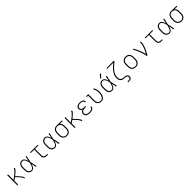

<svg xmlns="http://www.w3.org/2000/svg" viewBox="947 -3832 7106 7106"><g transform="rotate(-45 4500.0 -279.5)"><path d="M102 0V-530H145V-246Q157 -254 169.5 -262.5Q182 -271 194.5 -280Q207 -289 219 -297.5Q231 -306 243 -315Q255 -324 267 -333.5Q279 -343 291 -352Q303 -361 314.5 -371Q326 -381 337 -390.5Q348 -400 359 -410.5Q370 -421 381 -431.5Q392 -442 402 -453Q412 -464 421 -476Q430 -488 438 -501.5Q446 -515 446 -530H498Q498 -514 489.5 -499.5Q481 -485 471.5 -472Q462 -459 451.5 -447Q441 -435 429.5 -423.5Q418 -412 406.5 -401Q395 -390 383 -379Q371 -368 358.5 -357.5Q346 -347 333.5 -337Q321 -327 308.5 -317Q296 -307 283 -297Q297 -284 310.5 -270.5Q324 -257 337 -243.5Q350 -230 363 -216.5Q376 -203 388.5 -189Q401 -175 413.5 -161Q426 -147 437.5 -132Q449 -117 460 -101.5Q471 -86 480.5 -70Q490 -54 498 -36.5Q506 -19 506 0H463Q463 -18 455.5 -34Q448 -50 439 -65Q430 -80 419.5 -94Q409 -108 398 -122Q387 -136 375.5 -149Q364 -162 352 -175Q340 -188 328 -200.5Q316 -213 303.5 -225Q291 -237 278 -249.5Q265 -262 253 -274Q226 -254 199 -235.5Q172 -217 145 -199V0Z M868 8Q841 8 814.5 1.5Q788 -5 766 -20Q744 -35 728 -57Q712 -79 702.5 -104.5Q693 -130 689.5 -156.5Q686 -183 686 -210V-320Q686 -347 689.5 -373.5Q693 -400 702.5 -425.5Q712 -451 728 -473Q744 -495 766 -510Q788 -525 814.5 -531.5Q841 -538 868 -538Q891 -538 912.5 -529.5Q934 -521 951 -506Q968 -491 980.5 -472Q993 -453 1003 -432.5Q1013 -412 1020.5 -390.5Q1028 -369 1035 -347Q1044 -393 1052 -438.5Q1060 -484 1069 -530H1112Q1098 -465 1084.5 -399Q1071 -333 1056 -268Q1072 -202 1085.5 -134.5Q1099 -67 1114 0H1071Q1062 -47 1053.5 -94.5Q1045 -142 1036 -189Q1029 -167 1021.5 -145Q1014 -123 1004 -102Q994 -81 981.5 -61Q969 -41 952 -25.5Q935 -10 913.5 -1Q892 8 868 8ZM868 -30Q894 -30 916 -44Q938 -58 952.5 -79Q967 -100 976.5 -123.5Q986 -147 994 -171Q1002 -195 1008 -219.5Q1014 -244 1019 -268Q1014 -293 1008 -317Q1002 -341 994 -364.5Q986 -388 976 -410.5Q966 -433 951.5 -453Q937 -473 915 -486.5Q893 -500 868 -500Q847 -500 826 -494Q805 -488 788 -475Q771 -462 759 -443.5Q747 -425 740.5 -404.5Q734 -384 731.5 -362.5Q729 -341 729 -320V-210Q729 -189 731.5 -167.5Q734 -146 740.5 -125.5Q747 -105 759 -86.5Q771 -68 788 -55Q805 -42 826 -36Q847 -30 868 -30Z M1633 0Q1613 0 1592 -3.5Q1571 -7 1552.5 -16Q1534 -25 1519 -40Q1504 -55 1495 -74Q1486 -93 1482.5 -113.5Q1479 -134 1479 -155V-492H1302V-530H1698V-492H1521V-155Q1521 -132 1527.5 -109Q1534 -86 1549.5 -69.5Q1565 -53 1587.5 -45.5Q1610 -38 1633 -38H1711V0Z M2068 8Q2041 8 2014.5 1.5Q1988 -5 1966 -20Q1944 -35 1928 -57Q1912 -79 1902.5 -104.5Q1893 -130 1889.5 -156.5Q1886 -183 1886 -210V-320Q1886 -347 1889.5 -373.5Q1893 -400 1902.5 -425.5Q1912 -451 1928 -473Q1944 -495 1966 -510Q1988 -525 2014.5 -531.5Q2041 -538 2068 -538Q2091 -538 2112.5 -529.5Q2134 -521 2151 -506Q2168 -491 2180.5 -472Q2193 -453 2203 -432.5Q2213 -412 2220.5 -390.5Q2228 -369 2235 -347Q2244 -393 2252 -438.5Q2260 -484 2269 -530H2312Q2298 -465 2284.5 -399Q2271 -333 2256 -268Q2272 -202 2285.5 -134.5Q2299 -67 2314 0H2271Q2262 -47 2253.5 -94.5Q2245 -142 2236 -189Q2229 -167 2221.5 -145Q2214 -123 2204 -102Q2194 -81 2181.5 -61Q2169 -41 2152 -25.5Q2135 -10 2113.5 -1Q2092 8 2068 8ZM2068 -30Q2094 -30 2116 -44Q2138 -58 2152.5 -79Q2167 -100 2176.5 -123.5Q2186 -147 2194 -171Q2202 -195 2208 -219.5Q2214 -244 2219 -268Q2214 -293 2208 -317Q2202 -341 2194 -364.5Q2186 -388 2176 -410.5Q2166 -433 2151.5 -453Q2137 -473 2115 -486.5Q2093 -500 2068 -500Q2047 -500 2026 -494Q2005 -488 1988 -475Q1971 -462 1959 -443.5Q1947 -425 1940.5 -404.5Q1934 -384 1931.5 -362.5Q1929 -341 1929 -320V-210Q1929 -189 1931.5 -167.5Q1934 -146 1940.5 -125.5Q1947 -105 1959 -86.5Q1971 -68 1988 -55Q2005 -42 2026 -36Q2047 -30 2068 -30Z M2699 8Q2671 8 2643 2.5Q2615 -3 2590 -17Q2565 -31 2546 -52.5Q2527 -74 2515 -99.5Q2503 -125 2498.5 -153.5Q2494 -182 2494 -210V-320Q2494 -347 2498 -374Q2502 -401 2513 -426.5Q2524 -452 2541.5 -473Q2559 -494 2582.5 -508.5Q2606 -523 2632.5 -530.5Q2659 -538 2686 -538Q2689 -538 2692.5 -538Q2696 -538 2700 -538L2970 -530V-492L2820 -496Q2840 -482 2855.5 -462Q2871 -442 2881 -418.5Q2891 -395 2894.5 -370Q2898 -345 2898 -320V-210Q2898 -182 2893.5 -154Q2889 -126 2878 -100.5Q2867 -75 2849 -53.5Q2831 -32 2807 -17.5Q2783 -3 2755 2.5Q2727 8 2699 8ZM2699 -30Q2722 -30 2744 -35Q2766 -40 2785 -52Q2804 -64 2818 -82.5Q2832 -101 2840.5 -122Q2849 -143 2852 -165Q2855 -187 2855 -210V-320Q2855 -341 2852.5 -362.5Q2850 -384 2842.5 -404Q2835 -424 2822.5 -442Q2810 -460 2793 -472.5Q2776 -485 2755.5 -491.5Q2735 -498 2713 -499L2700 -500Q2697 -500 2694.5 -500Q2692 -500 2689 -500Q2667 -500 2645.5 -493.5Q2624 -487 2605.5 -475Q2587 -463 2573.5 -445Q2560 -427 2551.5 -406.5Q2543 -386 2540 -364Q2537 -342 2537 -320V-210Q2537 -187 2540.5 -164Q2544 -141 2552.5 -120Q2561 -99 2576 -81.5Q2591 -64 2611 -52Q2631 -40 2653.5 -35Q2676 -30 2699 -30Z M3102 0V-530H3145V-246Q3157 -254 3169.5 -262.5Q3182 -271 3194.5 -280Q3207 -289 3219 -297.5Q3231 -306 3243 -315Q3255 -324 3267 -333.5Q3279 -343 3291 -352Q3303 -361 3314.5 -371Q3326 -381 3337 -390.5Q3348 -400 3359 -410.5Q3370 -421 3381 -431.5Q3392 -442 3402 -453Q3412 -464 3421 -476Q3430 -488 3438 -501.5Q3446 -515 3446 -530H3498Q3498 -514 3489.5 -499.5Q3481 -485 3471.5 -472Q3462 -459 3451.5 -447Q3441 -435 3429.5 -423.5Q3418 -412 3406.5 -401Q3395 -390 3383 -379Q3371 -368 3358.5 -357.5Q3346 -347 3333.5 -337Q3321 -327 3308.5 -317Q3296 -307 3283 -297Q3297 -284 3310.5 -270.5Q3324 -257 3337 -243.5Q3350 -230 3363 -216.5Q3376 -203 3388.5 -189Q3401 -175 3413.5 -161Q3426 -147 3437.5 -132Q3449 -117 3460 -101.5Q3471 -86 3480.5 -70Q3490 -54 3498 -36.5Q3506 -19 3506 0H3463Q3463 -18 3455.5 -34Q3448 -50 3439 -65Q3430 -80 3419.5 -94Q3409 -108 3398 -122Q3387 -136 3375.5 -149Q3364 -162 3352 -175Q3340 -188 3328 -200.5Q3316 -213 3303.5 -225Q3291 -237 3278 -249.5Q3265 -262 3253 -274Q3226 -254 3199 -235.5Q3172 -217 3145 -199V0Z M3897 8Q3873 8 3848.5 5.5Q3824 3 3801 -4Q3778 -11 3756.5 -22.5Q3735 -34 3718.5 -52.5Q3702 -71 3694 -94.5Q3686 -118 3686 -142Q3686 -166 3693.5 -189Q3701 -212 3717.5 -229.5Q3734 -247 3755 -258.5Q3776 -270 3799 -276Q3779 -283 3760.5 -294Q3742 -305 3728.5 -321Q3715 -337 3708.5 -357.5Q3702 -378 3702 -399Q3702 -421 3709.5 -443Q3717 -465 3732 -481.5Q3747 -498 3766.5 -509.5Q3786 -521 3808 -527Q3830 -533 3852.5 -535.5Q3875 -538 3897 -538Q3919 -538 3941 -536Q3963 -534 3984.5 -527.5Q4006 -521 4025.5 -510.5Q4045 -500 4060 -483.5Q4075 -467 4083.5 -446Q4092 -425 4092 -403Q4092 -402 4092 -401Q4092 -400 4092 -399H4049Q4049 -400 4049 -400.5Q4049 -401 4049 -402Q4049 -419 4042 -434.5Q4035 -450 4023 -461.5Q4011 -473 3995.5 -480.5Q3980 -488 3964 -492.5Q3948 -497 3931 -498.5Q3914 -500 3897 -500Q3880 -500 3863 -498Q3846 -496 3829.5 -492Q3813 -488 3797 -480Q3781 -472 3769 -460Q3757 -448 3751 -431.5Q3745 -415 3745 -398Q3745 -381 3751 -364Q3757 -347 3769.5 -334.5Q3782 -322 3798 -314.5Q3814 -307 3831 -302.5Q3848 -298 3865.5 -296.5Q3883 -295 3900 -295H3959V-256H3900Q3881 -256 3861.5 -254.5Q3842 -253 3823.5 -248Q3805 -243 3787.5 -234.5Q3770 -226 3756 -212.5Q3742 -199 3735.5 -180.5Q3729 -162 3729 -142Q3729 -123 3735.5 -105Q3742 -87 3755.5 -74Q3769 -61 3786.5 -52.5Q3804 -44 3822 -39Q3840 -34 3859 -32Q3878 -30 3897 -30Q3915 -30 3933.5 -31.5Q3952 -33 3969.5 -37.5Q3987 -42 4004 -49.5Q4021 -57 4035 -69Q4049 -81 4057 -97.5Q4065 -114 4065 -133Q4065 -133 4065 -133Q4065 -133 4065 -134H4108Q4108 -133 4108 -132.5Q4108 -132 4108 -132Q4108 -108 4098.5 -86Q4089 -64 4072.5 -47Q4056 -30 4034.5 -19.5Q4013 -9 3990.5 -2.5Q3968 4 3944.5 6Q3921 8 3897 8Z M4496 8Q4468 8 4441 1.5Q4414 -5 4390.5 -19.5Q4367 -34 4349.5 -55.5Q4332 -77 4321 -102.5Q4310 -128 4306 -155Q4302 -182 4302 -210V-492H4237V-530H4345V-210Q4345 -188 4348 -166Q4351 -144 4358.5 -123.5Q4366 -103 4379.5 -85Q4393 -67 4411.5 -54.5Q4430 -42 4451.5 -36Q4473 -30 4495 -30Q4524 -30 4551.5 -41Q4579 -52 4598.5 -74Q4618 -96 4630 -122.5Q4642 -149 4649.5 -177Q4657 -205 4660.5 -234Q4664 -263 4664 -292Q4664 -352 4648.5 -411Q4633 -470 4604 -523L4641 -542Q4673 -485 4689.5 -421Q4706 -357 4706 -291Q4706 -257 4701.5 -223Q4697 -189 4687.5 -156Q4678 -123 4662 -92.5Q4646 -62 4621 -38Q4596 -14 4563 -3Q4530 8 4496 8Z M5068 8Q5041 8 5014.5 1.5Q4988 -5 4966 -20Q4944 -35 4928 -57Q4912 -79 4902.5 -104.5Q4893 -130 4889.5 -156.5Q4886 -183 4886 -210V-320Q4886 -347 4889.5 -373.5Q4893 -400 4902.5 -425.5Q4912 -451 4928 -473Q4944 -495 4966 -510Q4988 -525 5014.5 -531.5Q5041 -538 5068 -538Q5091 -538 5112.5 -529.5Q5134 -521 5151 -506Q5168 -491 5180.5 -472Q5193 -453 5203 -432.5Q5213 -412 5220.5 -390.5Q5228 -369 5235 -347Q5244 -393 5252 -438.5Q5260 -484 5269 -530H5312Q5298 -465 5284.5 -399Q5271 -333 5256 -268Q5272 -202 5285.5 -134.5Q5299 -67 5314 0H5271Q5262 -47 5253.5 -94.5Q5245 -142 5236 -189Q5229 -167 5221.5 -145Q5214 -123 5204 -102Q5194 -81 5181.5 -61Q5169 -41 5152 -25.5Q5135 -10 5113.5 -1Q5092 8 5068 8ZM5068 -30Q5094 -30 5116 -44Q5138 -58 5152.5 -79Q5167 -100 5176.5 -123.5Q5186 -147 5194 -171Q5202 -195 5208 -219.5Q5214 -244 5219 -268Q5214 -293 5208 -317Q5202 -341 5194 -364.5Q5186 -388 5176 -410.5Q5166 -433 5151.5 -453Q5137 -473 5115 -486.5Q5093 -500 5068 -500Q5047 -500 5026 -494Q5005 -488 4988 -475Q4971 -462 4959 -443.5Q4947 -425 4940.5 -404.5Q4934 -384 4931.5 -362.5Q4929 -341 4929 -320V-210Q4929 -189 4931.5 -167.5Q4934 -146 4940.5 -125.5Q4947 -105 4959 -86.5Q4971 -68 4988 -55Q5005 -42 5026 -36Q5047 -30 5068 -30ZM5093 -599 5064 -621 5182 -764 5218 -736Z M5700 205V167H5764Q5781 167 5798.5 162.5Q5816 158 5829.5 146.5Q5843 135 5849 118Q5855 101 5855 83Q5855 65 5845.5 48.5Q5836 32 5820.5 22.5Q5805 13 5787.5 8Q5770 3 5751.5 1.5Q5733 0 5714.5 0Q5696 0 5678 -2Q5660 -4 5642 -8.5Q5624 -13 5607.5 -20.5Q5591 -28 5576 -39Q5561 -50 5548.5 -63.5Q5536 -77 5527 -93Q5518 -109 5512.5 -126.5Q5507 -144 5504.5 -162Q5502 -180 5502 -198Q5502 -250 5513.5 -300.5Q5525 -351 5548 -397Q5571 -443 5602 -484Q5633 -525 5668.5 -561.5Q5704 -598 5743 -631.5Q5782 -665 5823 -697H5502V-735H5890V-697Q5847 -666 5806 -633Q5765 -600 5727 -563.5Q5689 -527 5655 -486.5Q5621 -446 5596 -400Q5571 -354 5558 -302.5Q5545 -251 5545 -198Q5545 -176 5549.5 -153.5Q5554 -131 5565.5 -111.5Q5577 -92 5594.5 -77.5Q5612 -63 5632.5 -54Q5653 -45 5675.5 -42Q5698 -39 5720 -38H5722Q5742 -38 5762 -36Q5782 -34 5801.5 -28.5Q5821 -23 5839 -13.5Q5857 -4 5870.5 10.5Q5884 25 5891 44Q5898 63 5898 83Q5898 109 5889 134Q5880 159 5860 175.5Q5840 192 5815 198.5Q5790 205 5764 205Z M6300 8Q6272 8 6243.5 2.5Q6215 -3 6190 -16.5Q6165 -30 6146 -51.5Q6127 -73 6115 -99Q6103 -125 6098.5 -153.5Q6094 -182 6094 -210V-320Q6094 -348 6098.5 -376.5Q6103 -405 6115 -431Q6127 -457 6146.5 -478.5Q6166 -500 6191 -513.5Q6216 -527 6244 -534Q6272 -541 6300 -541Q6328 -541 6356 -534Q6384 -527 6409 -513.5Q6434 -500 6453.5 -478.5Q6473 -457 6485 -431Q6497 -405 6501.5 -376.5Q6506 -348 6506 -320V-210Q6506 -182 6501.5 -153.5Q6497 -125 6485 -99Q6473 -73 6454 -51.5Q6435 -30 6410 -16.5Q6385 -3 6356.5 2.5Q6328 8 6300 8ZM6300 -30Q6323 -30 6346 -35Q6369 -40 6388.5 -51.5Q6408 -63 6423 -81Q6438 -99 6447 -120Q6456 -141 6459.5 -164Q6463 -187 6463 -210V-320Q6463 -343 6459.5 -366Q6456 -389 6447 -410.5Q6438 -432 6422.5 -450Q6407 -468 6387 -479Q6367 -490 6344 -495Q6321 -500 6298 -500Q6275 -500 6252.5 -495Q6230 -490 6210.5 -478Q6191 -466 6176 -448Q6161 -430 6152 -409Q6143 -388 6140 -365.5Q6137 -343 6137 -320V-210Q6137 -187 6140.5 -164Q6144 -141 6153 -120Q6162 -99 6177 -81Q6192 -63 6211.5 -51.5Q6231 -40 6254 -35Q6277 -30 6300 -30Z M6872 0Q6872 -35 6863.5 -69Q6855 -103 6845.5 -136Q6836 -169 6824 -202Q6812 -235 6799.5 -267.5Q6787 -300 6773.5 -332Q6760 -364 6745.5 -395.5Q6731 -427 6715.5 -458Q6700 -489 6682 -519L6719 -538Q6751 -483 6777.5 -426Q6804 -369 6827.5 -310.5Q6851 -252 6872 -192.5Q6893 -133 6906 -71Q6923 -103 6939.5 -135.5Q6956 -168 6971 -201Q6986 -234 7000 -267.5Q7014 -301 7026 -335.5Q7038 -370 7046.5 -405.5Q7055 -441 7055 -477V-530H7098V-477Q7098 -445 7091 -413.5Q7084 -382 7074.5 -351Q7065 -320 7053.5 -290Q7042 -260 7029 -230.5Q7016 -201 7002.5 -172Q6989 -143 6974.5 -114Q6960 -85 6945 -56.5Q6930 -28 6914 0Z M7633 0Q7613 0 7592 -3.5Q7571 -7 7552.5 -16Q7534 -25 7519 -40Q7504 -55 7495 -74Q7486 -93 7482.5 -113.5Q7479 -134 7479 -155V-492H7302V-530H7698V-492H7521V-155Q7521 -132 7527.5 -109Q7534 -86 7549.5 -69.5Q7565 -53 7587.5 -45.5Q7610 -38 7633 -38H7711V0Z M8068 8Q8041 8 8014.5 1.5Q7988 -5 7966 -20Q7944 -35 7928 -57Q7912 -79 7902.5 -104.5Q7893 -130 7889.5 -156.5Q7886 -183 7886 -210V-320Q7886 -347 7889.5 -373.5Q7893 -400 7902.5 -425.5Q7912 -451 7928 -473Q7944 -495 7966 -510Q7988 -525 8014.5 -531.5Q8041 -538 8068 -538Q8091 -538 8112.5 -529.5Q8134 -521 8151 -506Q8168 -491 8180.5 -472Q8193 -453 8203 -432.5Q8213 -412 8220.5 -390.5Q8228 -369 8235 -347Q8244 -393 8252 -438.5Q8260 -484 8269 -530H8312Q8298 -465 8284.5 -399Q8271 -333 8256 -268Q8272 -202 8285.5 -134.5Q8299 -67 8314 0H8271Q8262 -47 8253.5 -94.5Q8245 -142 8236 -189Q8229 -167 8221.5 -145Q8214 -123 8204 -102Q8194 -81 8181.5 -61Q8169 -41 8152 -25.5Q8135 -10 8113.5 -1Q8092 8 8068 8ZM8068 -30Q8094 -30 8116 -44Q8138 -58 8152.5 -79Q8167 -100 8176.5 -123.5Q8186 -147 8194 -171Q8202 -195 8208 -219.5Q8214 -244 8219 -268Q8214 -293 8208 -317Q8202 -341 8194 -364.5Q8186 -388 8176 -410.5Q8166 -433 8151.5 -453Q8137 -473 8115 -486.5Q8093 -500 8068 -500Q8047 -500 8026 -494Q8005 -488 7988 -475Q7971 -462 7959 -443.5Q7947 -425 7940.5 -404.5Q7934 -384 7931.5 -362.5Q7929 -341 7929 -320V-210Q7929 -189 7931.5 -167.5Q7934 -146 7940.5 -125.5Q7947 -105 7959 -86.5Q7971 -68 7988 -55Q8005 -42 8026 -36Q8047 -30 8068 -30Z M8699 8Q8671 8 8643 2.5Q8615 -3 8590 -17Q8565 -31 8546 -52.5Q8527 -74 8515 -99.5Q8503 -125 8498.5 -153.5Q8494 -182 8494 -210V-320Q8494 -347 8498 -374Q8502 -401 8513 -426.5Q8524 -452 8541.5 -473Q8559 -494 8582.5 -508.5Q8606 -523 8632.5 -530.5Q8659 -538 8686 -538Q8689 -538 8692.5 -538Q8696 -538 8700 -538L8970 -530V-492L8820 -496Q8840 -482 8855.5 -462Q8871 -442 8881 -418.5Q8891 -395 8894.5 -370Q8898 -345 8898 -320V-210Q8898 -182 8893.5 -154Q8889 -126 8878 -100.5Q8867 -75 8849 -53.5Q8831 -32 8807 -17.5Q8783 -3 8755 2.5Q8727 8 8699 8ZM8699 -30Q8722 -30 8744 -35Q8766 -40 8785 -52Q8804 -64 8818 -82.5Q8832 -101 8840.5 -122Q8849 -143 8852 -165Q8855 -187 8855 -210V-320Q8855 -341 8852.5 -362.5Q8850 -384 8842.5 -404Q8835 -424 8822.5 -442Q8810 -460 8793 -472.5Q8776 -485 8755.5 -491.5Q8735 -498 8713 -499L8700 -500Q8697 -500 8694.5 -500Q8692 -500 8689 -500Q8667 -500 8645.5 -493.5Q8624 -487 8605.5 -475Q8587 -463 8573.5 -445Q8560 -427 8551.5 -406.5Q8543 -386 8540 -364Q8537 -342 8537 -320V-210Q8537 -187 8540.5 -164Q8544 -141 8552.5 -120Q8561 -99 8576 -81.5Q8591 -64 8611 -52Q8631 -40 8653.5 -35Q8676 -30 8699 -30Z"/></g></svg>

Font: Iosevka Curly Slab XLtEx
Style: Regular
Weight: 200
Width: 7
Monospace: yes
Designer: Belleve Invis
Foundry: Belleve Invis
Version: Version 11.1.0; ttfautohint (v1.8.3)